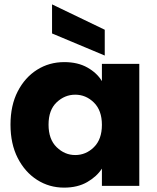

<svg xmlns="http://www.w3.org/2000/svg" viewBox="-20 -850 719 878"><path d="M28 -280Q28 -368 61 -432Q94 -496 149.5 -531Q205 -566 274 -566Q336 -566 380 -541Q424 -516 446 -479V-558H617V0H446V-79Q423 -43 379 -17.5Q335 8 273 8Q205 8 149.5 -27.5Q94 -63 61 -127.5Q28 -192 28 -280ZM446 -279Q446 -345 409.5 -381Q373 -417 324 -417Q276 -417 239 -382Q202 -347 202 -280Q202 -213 239 -177Q276 -141 324 -141Q373 -141 409.5 -177Q446 -213 446 -279ZM218 -830 459 -714V-596L218 -697Z"/></svg>

Font: Poppins
Style: Bold
Weight: 700
Designer: Ninad Kale (Devanagari), Jonny Pinhorn (Latin)
Version: Version 5.002